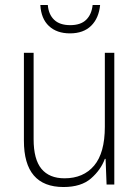

<svg xmlns="http://www.w3.org/2000/svg" viewBox="-20 -741 562 771"><path d="M439 -529V0H408L404 -103H401Q385 -59 345.5 -24.5Q306 10 235 10Q76 10 76 -176V-529H115V-182Q115 -101 146.5 -63Q178 -25 239 -25Q315 -25 358 -76Q401 -127 401 -232V-529ZM382 -721Q377 -668 346 -637.5Q315 -607 261 -607Q208 -607 176.5 -636.5Q145 -666 142 -721H172Q175 -683 197.5 -661.5Q220 -640 262 -640Q304 -640 326 -661.5Q348 -683 352 -721Z"/></svg>

Font: Noto Sans Gujarati SemiCondensed ExtraLight
Style: Regular
Weight: 200
Width: 4
Designer: Jelle Bosma - Monotype Design Team, Universal Thirst
Foundry: Monotype Imaging Inc.
Version: Version 2.106; ttfautohint (v1.8.4.7-5d5b)